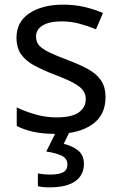

<svg xmlns="http://www.w3.org/2000/svg" viewBox="-20 -566 519 826"><path d="M434 -148Q434 -70 376 -30Q318 10 220 10Q164 10 123.5 1Q83 -8 52 -24V-104Q84 -88 129.5 -74.5Q175 -61 222 -61Q289 -61 319 -82.5Q349 -104 349 -140Q349 -160 338 -176Q327 -192 298.5 -208Q270 -224 217 -244Q165 -264 128 -284Q91 -304 71 -332Q51 -360 51 -404Q51 -472 106.5 -509Q162 -546 252 -546Q301 -546 343.5 -536Q386 -526 423 -510L393 -440Q359 -454 322 -464Q285 -474 246 -474Q192 -474 163.5 -456.5Q135 -439 135 -409Q135 -386 148 -371Q161 -356 191.5 -341Q222 -326 273 -307Q324 -288 360 -268Q396 -248 415 -219.5Q434 -191 434 -148ZM341 139Q341 187 304 213.5Q267 240 193 240Q161 240 143 235V180Q152 182 167 183.5Q182 185 196 185Q232 185 251 175.5Q270 166 270 141Q270 115 243.5 103Q217 91 179 86L222 0H280L254 53Q290 61 315.5 81Q341 101 341 139Z"/></svg>

Font: BC Sans
Style: Regular
Weight: 400
Designer: Monotype Design Team
Province of B.C.
Foundry: Monotype Imaging Inc.
Version: Version 2.000;GOOG;noto-source:20170915:90ef993387c0